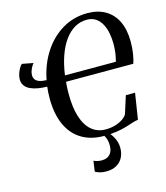

<svg xmlns="http://www.w3.org/2000/svg" viewBox="-138 -857 1030 1189"><g transform="rotate(-15 377.0 -263.0)"><path d="M438 10Q354.5 10 294.8 -26.5Q235 -63 203.8 -132.8Q172.5 -202.5 172.5 -302Q172.5 -321 173.5 -338.5Q174.5 -356 177 -376Q146.5 -376.5 118.8 -381.2Q91 -386 69.8 -396Q48.5 -406 36.2 -422.8Q24 -439.5 24 -463.5Q24 -479.5 29.8 -497.5Q35.5 -515.5 44 -530.5Q52.5 -545.5 61.5 -553L133 -539.5Q127.5 -533.5 120.8 -522Q114 -510.5 109 -496.5Q104 -482.5 104 -468Q104 -453 111.8 -441.5Q119.5 -430 137 -423.5Q154.5 -417 183.5 -416Q202.5 -514.5 252 -590.2Q301.5 -666 374 -708.8Q446.5 -751.5 533.5 -751.5Q601 -751.5 649.2 -723.2Q697.5 -695 723 -641.5Q748.5 -588 748.5 -511Q748.5 -470 742.5 -433.5Q736.5 -397 728.5 -375H297.5Q296 -363.5 295.2 -352Q294.5 -340.5 294 -328.2Q293.5 -316 293.5 -301.5Q293 -211 312.8 -149.8Q332.5 -88.5 369.8 -57.5Q407 -26.5 458.5 -26.5Q494 -26.5 522.5 -35.5Q551 -44.5 570.5 -58.2Q590 -72 597.5 -86L633.5 -199H692.5L666.5 -32.5Q649.5 -30.5 629.8 -24Q610 -17.5 584 -9.5Q558 -1.5 522.5 4.2Q487 10 438 10ZM627.5 -415Q632 -432.5 635.2 -449.5Q638.5 -466.5 640.2 -486Q642 -505.5 642 -528Q642 -559 636.2 -591.5Q630.5 -624 616.5 -651.5Q602.5 -679 578.8 -696Q555 -713 520 -713Q478 -713 442 -692.2Q406 -671.5 377.8 -632.5Q349.5 -593.5 330 -538.5Q310.5 -483.5 301 -415ZM395.5 226Q373.5 226 355.2 221Q337 216 325 208.5L334.5 141Q345 146 357.8 149.2Q370.5 152.5 387 152.5Q419.5 152 438 133Q456.5 114 457 78Q457.5 50 448.5 27.2Q439.5 4.5 425.5 -12.5L449.5 -14L459 -12.5Q482 8.5 499 39.8Q516 71 516 106.5Q516 142 501.8 169Q487.5 196 460.2 211Q433 226 395.5 226Z"/></g></svg>

Font: Merriweather 96pt Medium
Style: Italic
Weight: 500
Italic angle: -7.8°
Version: Version 2.101